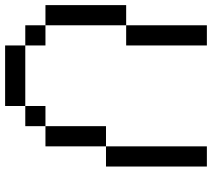

<svg xmlns="http://www.w3.org/2000/svg" viewBox="-58 -750 809 732"><g transform="rotate(90 346.0 -384.5)"><path d="M153.8 0V-76.9H384.6V0ZM76.9 -76.9V-153.8H153.8V-76.9ZM384.6 -76.9V-153.8H461.5V-76.9ZM461.5 -153.8V-384.6H538.5V-153.8ZM0 -153.8V-461.5H76.9V-153.8ZM76.9 -461.5V-769.2H153.8V-461.5ZM538.5 -384.6V-769.2H615.4V-384.6Z"/></g></svg>

Font: Mintsoda - Lime Green 13x16
Style: Regular
Weight: 400
Designer: Mintsoda-15
Version: Version 1.0